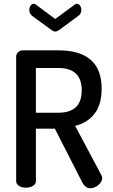

<svg xmlns="http://www.w3.org/2000/svg" viewBox="-20 -999 599 1022"><path d="M173 -973 274 -898 376 -973Q382 -979 389 -979Q399 -979 406 -969Q413 -959 413 -946Q413 -925 395 -913L293 -838Q282 -831 274 -831Q266 -831 256 -838L153 -913Q136 -926 136 -946Q136 -959 143 -969Q150 -979 160 -979Q167 -979 173 -973ZM66 -35V-697Q66 -711 76 -721Q86 -731 101 -731H291Q521 -731 521 -527Q521 -442 483 -393.5Q445 -345 380 -329L520 -66Q524 -59 524 -51Q524 -31 503.5 -14Q483 3 460 3Q434 3 418 -28L272 -314H171V-35Q171 -19 155.5 -9.5Q140 0 118 0Q97 0 81.5 -9.5Q66 -19 66 -35ZM291 -637H171V-399H291Q415 -399 415 -518Q415 -637 291 -637Z"/></svg>

Font: Dosis
Style: SemiBold
Weight: 600
Designer: Edgar Tolentino, Pablo Impallari, Igino Marini
Foundry: Edgar Tolentino, Pablo Impallari, Igino Marini
Version: Version 1.007